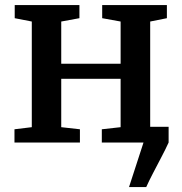

<svg xmlns="http://www.w3.org/2000/svg" viewBox="-20 -576 735 776"><path d="M501.5 180 560 0 546 -63.5H661.5V0Q648 29.5 631.2 61.2Q614.5 93 598.5 123.8Q582.5 154.5 571 180ZM38.5 0V-53.5L108.5 -62V-489L39.5 -502.5V-555.5H301V-502.5L227.5 -489V-318.5H467.5V-489L393 -502.5V-555.5H654.5V-502.5L587 -489V-62L656.5 -53.5V0H391.5V-53.5L467.5 -62V-257.5H227.5V-62L303 -53.5V0Z"/></svg>

Font: Merriweather SemiBold
Style: Regular
Weight: 600
Version: Version 2.100